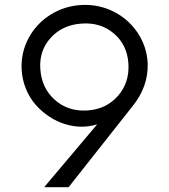

<svg xmlns="http://www.w3.org/2000/svg" viewBox="-20 -778 702 798"><path d="M593.8 -515.1Q597.2 -417 528.8 -334L265.1 0H163.6L383.8 -261.2Q351.6 -251.5 322.3 -251.5Q287.6 -251 252.4 -261.5Q217.3 -272 185.3 -293Q153.3 -314 128.2 -342.5Q103 -371.1 87.4 -409.7Q71.8 -448.2 69.8 -491.2Q66.9 -561 99.6 -621.1Q132.3 -681.2 190.9 -717.5Q249.5 -753.9 319.8 -757.3Q391.1 -760.7 452.9 -729.5Q514.6 -698.2 552.5 -641.1Q590.3 -584 593.8 -515.1ZM342.3 -318.8Q420.9 -323.7 469.7 -378.9Q518.6 -434.1 513.7 -513.7Q508.8 -590.8 454.3 -637.9Q399.9 -685.1 321.3 -680.2Q241.2 -675.3 191.9 -622.1Q142.6 -568.8 147.5 -492.7Q152.3 -412.6 207.5 -363.3Q262.7 -314 342.3 -318.8Z"/></svg>

Font: Now
Style: Regular
Weight: 400
Designer: Alfredo Marco Pradil
Foundry: Alfredo Marco Pradil
Version: Version 1.002;PS 001.002;hotconv 1.0.88;makeotf.lib2.5.64775